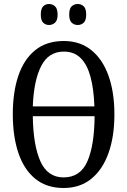

<svg xmlns="http://www.w3.org/2000/svg" viewBox="-20 -930 637 960"><path d="M298 10Q213 10 156.5 -36Q100 -82 72 -165Q44 -248 44 -359Q44 -470 72 -552Q100 -634 156.5 -679.5Q213 -725 299 -725Q380 -725 436.5 -679.5Q493 -634 522.5 -551.5Q552 -469 552 -358Q552 -247 522.5 -164.5Q493 -82 436.5 -36Q380 10 298 10ZM298 -43Q382 -43 417 -123.5Q452 -204 453 -349H144Q146 -204 182 -123.5Q218 -43 298 -43ZM452 -398Q449 -485 432.5 -546Q416 -607 383.5 -639.5Q351 -672 299 -672Q223 -672 186 -600Q149 -528 144 -398ZM369 -805Q351 -805 338.5 -816.5Q326 -828 326 -857Q326 -887 338.5 -898.5Q351 -910 369 -910Q386 -910 398.5 -898.5Q411 -887 411 -857Q411 -828 398.5 -816.5Q386 -805 369 -805ZM225 -805Q208 -805 196 -816.5Q184 -828 184 -857Q184 -887 196 -898.5Q208 -910 225 -910Q242 -910 255 -898.5Q268 -887 268 -857Q268 -828 255 -816.5Q242 -805 225 -805Z"/></svg>

Font: Noto Serif ExtraCondensed
Style: Regular
Weight: 400
Width: 2
Designer: Monotype Design Team
Foundry: Monotype Imaging Inc.
Version: Version 2.013